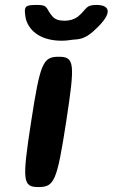

<svg xmlns="http://www.w3.org/2000/svg" viewBox="-20 -758 456 778"><path d="M248 -264C285 -504 282 -528 218 -528C154 -528 143 -504 106 -264C69 -24 72 0 136 0C200 0 211 -24 248 -264ZM242 -674C220 -674 204 -679 194 -690C165 -721 178 -738 133 -738C88 -738 79 -735 81 -707C82 -698 83 -688 85 -680C101 -626 153 -593 230 -593C243 -593 255 -594 266 -596C298 -601 321 -591 379 -651C442 -715 416 -738 371 -738C325 -738 334 -722 295 -690C281 -680 263 -674 242 -674Z"/></svg>

Font: Asimov Print
Style: AIt
Weight: 500
Designer: Google
Version: Version 2.000980: 2014